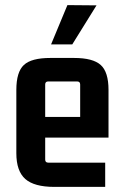

<svg xmlns="http://www.w3.org/2000/svg" viewBox="-20 -726 483 752"><path d="M180 -552 244 -706 358 -705 263 -552ZM392 6H193Q114 6 79 -25Q44 -56 44 -126V-374Q44 -444 73.5 -471.5Q103 -499 177 -499H270Q344 -499 374.5 -471.5Q405 -444 405 -374V-187H157V-101Q157 -89 169 -89H392ZM169 -407Q157 -407 157 -395V-268H294V-395Q294 -407 282 -407Z"/></svg>

Font: Gemunu Libre
Style: Bold
Weight: 700
Designer: Puspanada Ekanayake, Sola Matas, Pathum Egodawatta, Kosala Senevirathne
Foundry: mooniak
Version: Version 1.100